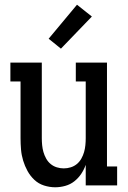

<svg xmlns="http://www.w3.org/2000/svg" viewBox="-20 -785 540 813"><path d="M214 8Q190 8 166.5 0.5Q143 -7 125.5 -23.5Q108 -40 96.5 -61Q85 -82 78 -105Q71 -128 69 -152Q67 -176 67 -200V-440H24V-520H157V-200Q157 -185 158.5 -170Q160 -155 164 -141Q168 -127 175.5 -113.5Q183 -100 194.5 -90.5Q206 -81 220.5 -76.5Q235 -72 250 -72Q265 -72 279.5 -76.5Q294 -81 305.5 -90.5Q317 -100 324.5 -113.5Q332 -127 336 -141Q340 -155 341.5 -170Q343 -185 343 -200V-440H301V-520H433V-80H476V0H343V-87Q336 -67 324 -49Q312 -31 295 -17.5Q278 -4 256.5 2Q235 8 214 8ZM238 -579 186 -621 306 -765 369 -715Z"/></svg>

Font: Iosevka Curly Slab Medium
Style: Regular
Weight: 500
Monospace: yes
Designer: Belleve Invis
Foundry: Belleve Invis
Version: Version 22.1.2; ttfautohint (v1.8.4)